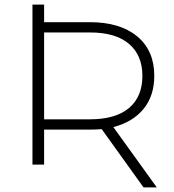

<svg xmlns="http://www.w3.org/2000/svg" viewBox="-20 -720 760 840"><path d="M122 0V-700H173V-623H373Q505 -623 580 -561Q655 -499 655 -388Q655 -301 608 -243.5Q561 -186 476 -164L666 100H608L425 -155Q400 -153 373 -153H173V0ZM173 -578V-198H373Q486 -198 544.5 -247.5Q603 -297 603 -388Q603 -478 544.5 -528Q486 -578 373 -578Z"/></svg>

Font: Montserrat Light
Style: Regular
Weight: 300
Designer: Julieta Ulanovsky
Foundry: Julieta Ulanovsky
Version: Version 9.000; ttfautohint (v1.8.4.7-5d5b)